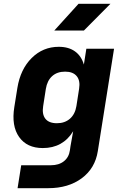

<svg xmlns="http://www.w3.org/2000/svg" viewBox="-20 -805 640 1005"><path d="M72 180 91 60H246Q288 60 314.5 39Q341 18 346 -19L349 -40L363 -118Q309 -30 204 -30Q121 -30 80 -88Q39 -146 55 -245L71 -345Q87 -443 146 -501.5Q205 -560 288 -560Q339 -560 372.5 -536Q406 -512 419 -467L432 -550H577L492 -14Q478 76 408 128Q338 180 232 180ZM278 -160Q319 -160 346 -183.5Q373 -207 380 -250L394 -340Q401 -383 381.5 -406.5Q362 -430 321 -430Q279 -430 253 -406.5Q227 -383 220 -340L206 -250Q199 -207 217.5 -183.5Q236 -160 278 -160ZM264 -645 391 -785H558L419 -645Z"/></svg>

Font: JetBrains Mono NL ExtraBold
Style: Italic
Weight: 800
Italic angle: -9°
Monospace: yes
Designer: Philipp Nurullin, Konstantin Bulenkov
Foundry: JetBrains
Version: Version 2.305; ttfautohint (v1.8.4.7-5d5b)